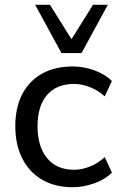

<svg xmlns="http://www.w3.org/2000/svg" viewBox="-20 -774 505 803"><path d="M284 9Q210 9 156 -22.5Q102 -54 73 -111.5Q44 -169 44 -247Q44 -324 73 -380Q102 -436 156 -466Q210 -496 284 -496Q330 -496 374.5 -480Q419 -464 448 -435L418 -371Q389 -397 355 -410Q321 -423 290 -423Q217 -423 177 -377Q137 -331 137 -246Q137 -161 177 -112.5Q217 -64 290 -64Q321 -64 355 -77Q389 -90 418 -117L448 -52Q419 -23 373.5 -7Q328 9 284 9ZM237 -552 127 -754H189L279 -610L369 -754H431L321 -552Z"/></svg>

Font: Nunito Sans 12pt Medium
Style: Regular
Weight: 500
Designer: Vernon Adams
Foundry: Vernon Adams
Version: Version 3.101;gftools[0.9.27]